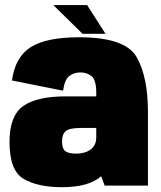

<svg xmlns="http://www.w3.org/2000/svg" viewBox="-20 -752 652 778"><path d="M404 0 390 -38Q340 6.5 231 6.5Q133.5 6.5 76 -27Q18.5 -60.5 18.5 -176.5Q18.5 -282.5 73.5 -322Q128.5 -361.5 246 -361.5H370V-377Q370 -426.5 351.8 -442.5Q333.5 -458.5 306 -458.5Q279.5 -458.5 260.8 -444Q242 -429.5 235.5 -384.5L28.5 -426Q41.5 -521.5 105 -561.2Q168.5 -601 300.5 -601Q488 -601 533.8 -520.5Q579.5 -440 579.5 -299V0ZM370 -195V-233.5H307.5Q260.5 -233.5 246 -220.5Q231.5 -207.5 231.5 -179.5Q231.5 -150 244.2 -139.8Q257 -129.5 288 -129.5Q325 -129.5 347.5 -146.5Q370 -163.5 370 -195ZM314.5 -615 196 -731.5H333L407.5 -615Z"/></svg>

Font: Anybody Black
Style: Regular
Weight: 900
Designer: Tyler Finck
Foundry: Etcetera Type Company
Version: Version 1.010; ttfautohint (v1.8.3) -l 8 -r 50 -G 200 -x 14 